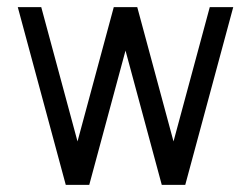

<svg xmlns="http://www.w3.org/2000/svg" viewBox="-20 -520 706 540"><path d="M435 0 570 -500H636L501 0ZM165 0 30 -500H96L231 0ZM165 0 300 -500H366L231 0ZM435 0 300 -500H366L501 0Z"/></svg>

Font: Akshar Light Light
Style: Regular
Weight: 300
Version: Version 1.100